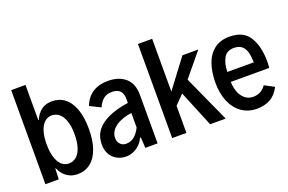

<svg xmlns="http://www.w3.org/2000/svg" viewBox="-100 -1137 2257 1504"><g transform="rotate(-20 1028.5 -385.5)"><path d="M534.2 -291Q534.2 -195.3 510 -127.2Q485.8 -59.1 440.2 -23.2Q394.5 12.7 331.5 12.7Q280.8 12.7 242.7 -14.2Q204.6 -41 185.1 -89.4H180.7L177.2 0H65.9V-784.2H185.1V-490.7H189Q210.4 -540.5 246.6 -566.9Q282.7 -593.3 333.5 -593.3Q395 -593.3 439.9 -559.1Q484.9 -524.9 509.5 -457.3Q534.2 -389.6 534.2 -291ZM414.6 -291.5Q414.6 -357.9 398.7 -402.6Q382.8 -447.3 356 -468.5Q329.1 -489.7 295.9 -489.7Q260.3 -489.7 234.6 -465.8Q209 -441.9 195.3 -397.2Q181.6 -352.5 181.6 -291.5Q181.6 -228.5 195.3 -183.1Q209 -137.7 234.6 -113.5Q260.3 -89.4 295.9 -89.4Q329.6 -89.4 356.4 -110.8Q383.3 -132.3 398.9 -177.7Q414.6 -223.1 414.6 -291.5Z M1001 -404.3V0H898.9L893.6 -88.4H886.2Q872.1 -55.2 847.4 -32.5Q822.8 -9.8 793.9 1.5Q765.1 12.7 737.8 12.7Q693.4 12.7 658.9 -6.6Q624.5 -25.9 605.7 -60.3Q586.9 -94.7 586.9 -137.7Q586.9 -197.8 611.6 -239.3Q636.2 -280.8 685.5 -311.5Q724.1 -335.4 776.6 -352.3Q829.1 -369.1 890.1 -377.4L890.6 -397Q893.1 -451.2 870.8 -476.3Q848.6 -501.5 800.8 -501.5Q758.3 -501.5 730.5 -479Q702.6 -456.5 685.1 -415L596.2 -459Q621.6 -526.4 674.1 -559.8Q726.6 -593.3 799.3 -593.3Q892.1 -593.3 946.5 -545.9Q1001 -498.5 1001 -404.3ZM889.2 -173.3V-293.9Q851.1 -289.6 816.7 -277.6Q782.2 -265.6 756.8 -247.6Q702.6 -208.5 702.6 -152.8Q702.6 -130.4 712.4 -113.5Q722.2 -96.7 738.8 -88.4Q755.4 -80.1 774.9 -81.5Q813.5 -82.5 841.6 -107.9Q869.6 -133.3 889.2 -173.3Z M1439 0 1315.4 -301.3 1241.2 -225.6V0H1122.6V-784.2H1241.2V-344.7L1419.9 -582H1552.2L1392.6 -388.7L1568.8 0Z M2024.9 -256.3H1704.6Q1705.6 -208.5 1720.7 -169.9Q1735.8 -131.3 1764.4 -108.9Q1793 -86.4 1832.5 -86.4Q1897.9 -86.4 1938 -143.6L2017.6 -101.1Q1985.4 -39.6 1937.5 -13.9Q1889.6 11.7 1828.1 11.7Q1753.9 11.7 1699.7 -27.1Q1645.5 -65.9 1617.2 -134Q1588.9 -202.1 1588.9 -289.6Q1588.9 -376.5 1611.8 -444.6Q1634.8 -512.7 1685.3 -553Q1735.8 -593.3 1814.5 -593.3Q1930.7 -593.3 1979.2 -514.2Q2027.8 -435.1 2027.8 -310.1Q2027.8 -272.5 2024.9 -256.3ZM1705.6 -338.9H1926.3Q1924.8 -390.6 1915.3 -425Q1905.8 -459.5 1882.1 -479Q1858.4 -498.5 1816.9 -498.5Q1758.3 -498.5 1732.9 -454.1Q1707.5 -409.7 1705.6 -338.9Z"/></g></svg>

Font: Decalotype Medium
Style: Regular
Weight: 500
Designer: Alfredo Marco Pradil
Foundry: Alfredo Marco Pradil
Version: Version 1.0